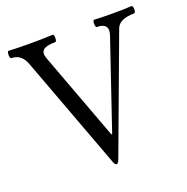

<svg xmlns="http://www.w3.org/2000/svg" viewBox="-123 -782 893 915"><g transform="rotate(-20 323.5 -324.0)"><path d="M299.8 -2.9 87.9 -572.3Q77.1 -600.6 59.6 -614.5Q42 -628.4 16.1 -628.4Q11.7 -628.4 10 -637.7Q8.3 -647 10 -656.2Q11.7 -665.5 16.1 -665.5Q62.5 -663.1 127.9 -663.1Q193.4 -663.1 239.7 -665.5Q244.1 -665.5 245.8 -656.2Q247.6 -647 245.8 -637.7Q244.1 -628.4 239.7 -628.4Q194.8 -628.4 178.7 -615Q162.6 -601.6 173.3 -572.3L340.3 -123.5H344.2L495.1 -567.9Q505.4 -597.7 493.9 -613Q482.4 -628.4 450.2 -628.4Q445.8 -628.4 443.8 -637.7Q441.9 -647 443.8 -656.2Q445.8 -665.5 450.2 -665.5Q489.7 -663.1 544.9 -663.1Q600.1 -663.1 639.6 -665.5Q644 -665.5 646 -656.2Q647.9 -647 646 -637.7Q644 -628.4 639.6 -628.4Q602.1 -628.4 579.1 -617.9Q556.2 -607.4 548.3 -586.4L331.5 -2.9Q323.2 18.6 315.4 18.6Q311.5 18.6 307.6 13.4Q303.7 8.3 299.8 -2.9Z"/></g></svg>

Font: Junicode Two Beta VF
Style: Regular
Weight: 400
Designer: Peter S. Baker
Foundry: Briery Creek Software
Version: Version 1.031 beta; ttfautohint (v1.8.1.43-b0c9)